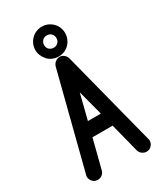

<svg xmlns="http://www.w3.org/2000/svg" viewBox="-225 -1018 950 1106"><g transform="rotate(-30 249.5 -465.0)"><path d="M455 -61Q456 -58 456.5 -55Q457 -52 457 -49Q457 -31 444 -16.5Q431 -2 410 -2Q395 -2 381.5 -12Q368 -22 364 -38L315 -230H181L132 -38Q128 -22 115 -12Q102 -2 86 -2Q65 -2 52 -16.5Q39 -31 39 -49V-54Q39 -57 41 -61L202 -691Q207 -706 220 -716Q233 -726 249 -726Q264 -726 276.5 -715.5Q289 -705 293 -691ZM246 -928Q267 -928 284.5 -920.5Q302 -913 316 -899.5Q330 -886 337.5 -868Q345 -850 345 -829Q345 -809 337.5 -791Q330 -773 316.5 -759Q303 -745 285 -737.5Q267 -730 246 -730Q226 -730 207.5 -737.5Q189 -745 176 -759Q163 -773 155 -791Q147 -809 147 -829Q147 -850 155 -868Q163 -886 176.5 -899.5Q190 -913 208 -920.5Q226 -928 246 -928ZM291 -324 247 -491 205 -324ZM205 -829Q205 -811 217 -799.5Q229 -788 247 -788Q255 -788 262.5 -791Q270 -794 276 -800Q282 -806 284.5 -813.5Q287 -821 287 -829Q287 -837 284.5 -844.5Q282 -852 275.5 -858.5Q269 -865 261.5 -867.5Q254 -870 246 -870Q238 -870 230.5 -867.5Q223 -865 217 -858.5Q211 -852 208 -844.5Q205 -837 205 -829Z"/></g></svg>

Font: VDS
Style: Regular
Weight: 400
Designer: artmaker
Foundry: artmaker
Version: Version 1.000 2009 initial release